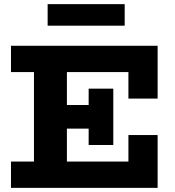

<svg xmlns="http://www.w3.org/2000/svg" viewBox="-20 -907 847 927"><path d="M33 0V-127H600V-255H741V0ZM144 -70V-605H303V-70ZM202 -286V-400H474V-286ZM408 -207V-479H527V-207ZM600 -431V-559H33V-686H741V-431ZM582 -887V-783H210V-887Z"/></svg>

Font: BioRhyme ExtraBold
Style: Regular
Weight: 800
Designer: Aoife Mooney
Foundry: Aoife Mooney Type
Version: Version 1.600;gftools[0.9.33]